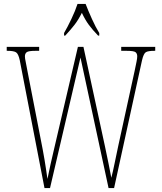

<svg xmlns="http://www.w3.org/2000/svg" viewBox="-20 -951 818 971"><path d="M80 -646Q73 -679 61 -686.5Q49 -694 17 -694H14V-714H178V-694H161Q124 -694 115 -687Q106 -680 106 -666Q106 -656 110 -638Q114 -620 119 -591L196 -195Q202 -164 205.5 -141.5Q209 -119 212.5 -97Q216 -75 220 -46Q228 -87 235.5 -119.5Q243 -152 252 -191L374 -714H402L511 -210Q521 -164 528.5 -126Q536 -88 543 -52Q551 -82 560 -127Q569 -172 578 -213L661 -593Q667 -622 670.5 -639Q674 -656 674 -666Q674 -680 665.5 -687Q657 -694 619 -694H593V-714H765V-694H762Q729 -694 717.5 -687Q706 -680 698 -645L557 0H529L387 -660L233 0H205ZM304 -784Q321 -813 341 -855Q361 -897 372 -931H413Q426 -897 445 -855Q464 -813 482 -784V-771H476Q448 -800 429.5 -825Q411 -850 394 -886Q376 -850 356.5 -825Q337 -800 310 -771H304Z"/></svg>

Font: Noto Serif Tamil ExtraCondensed Thin
Style: Italic
Weight: 100
Width: 2
Italic angle: -12°
Designer: Indian Type Foundry, Tom Grace, and the Monotype Design Team
Foundry: Monotype Imaging Inc.
Version: Version 2.003; ttfautohint (v1.8.4.7-5d5b)